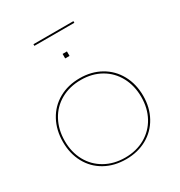

<svg xmlns="http://www.w3.org/2000/svg" viewBox="-195 -970 1039 1111"><g transform="rotate(-30 324.5 -414.5)"><path d="M57 -261Q57 -340 90.5 -402Q124 -464 185 -498.5Q246 -533 325 -533Q403 -533 464 -498.5Q525 -464 559 -402Q593 -340 593 -261Q593 -183 559 -121.5Q525 -60 464 -26Q403 8 325 8Q246 8 185 -26Q124 -60 90.5 -121.5Q57 -183 57 -261ZM580 -261Q580 -336 548 -395.5Q516 -455 458 -488Q400 -521 325 -521Q250 -521 191.5 -488Q133 -455 101 -395.5Q69 -336 69 -261Q69 -186 101 -127.5Q133 -69 191.5 -36Q250 -3 325 -3Q400 -3 458 -36Q516 -69 548 -127.5Q580 -186 580 -261ZM339 -704V-674H310V-704ZM459 -826H192V-837H459Z"/></g></svg>

Font: Hepta Slab Thin
Style: Regular
Weight: 250
Designer: Michael LaGattuta
Foundry: Michael LaGattuta
Version: Version 1.100; ttfautohint (v1.8) -l 8 -r 50 -G 200 -x 14 -D